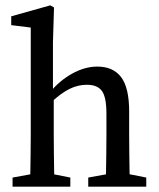

<svg xmlns="http://www.w3.org/2000/svg" viewBox="-20 -698 594 718"><path d="M27 0V-34L126 -52H152L243 -34V0ZM92 0Q93 -21 93.5 -55.5Q94 -90 94.5 -127.5Q95 -165 95 -193V-595L22 -604V-637L168 -678L182 -670L178 -540V-347L181 -335V-193Q181 -165 181.5 -127.5Q182 -90 182.5 -55.5Q183 -21 184 0ZM310 0V-34L409 -52H436L527 -34V0ZM375 0Q376 -21 376.5 -55Q377 -89 377.5 -126.5Q378 -164 378 -193V-273Q378 -335 361 -358Q344 -381 305 -381Q272 -381 241 -366Q210 -351 172 -316L157 -353H167Q202 -396 249.5 -422.5Q297 -449 344 -449Q403 -449 433 -409.5Q463 -370 463 -281V-193Q463 -164 463.5 -126.5Q464 -89 464.5 -55Q465 -21 466 0Z"/></svg>

Font: Lisu Bosa
Style: Regular
Weight: 400
Designer: David Morse, Annie Olsen, Victor Gaultney, Frank Grießhammer (Latin)
Foundry: SIL International
Version: Version 2.000